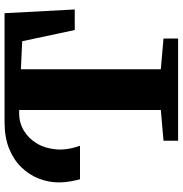

<svg xmlns="http://www.w3.org/2000/svg" viewBox="-0 -782 783 822"><g transform="rotate(-90 391.0 -371.5)"><path d="M199 0V-62.5L330.5 -74V-680.5H316Q275.5 -680.5 242 -660.2Q208.5 -640 187.2 -604.5Q166 -569 162 -521.8Q158 -474.5 177.5 -420H34Q30 -434 25.2 -459.8Q20.5 -485.5 20.5 -509.5Q20.5 -554 36.5 -595.5Q52.5 -637 84.8 -670.5Q117 -704 165.2 -723.5Q213.5 -743 278.5 -743H745L761 -442.5H673L625 -667.5L505 -673V-74L636.5 -62.5V0Z"/></g></svg>

Font: Merriweather 28pt Black
Style: Regular
Weight: 900
Version: Version 2.100